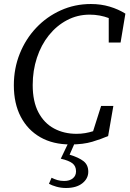

<svg xmlns="http://www.w3.org/2000/svg" viewBox="-20 -705 647 957"><path d="M331 15Q244 15 181 -21Q118 -57 83.5 -123Q49 -189 49 -280Q49 -364 78.5 -437.5Q108 -511 160.5 -566.5Q213 -622 283 -653.5Q353 -685 433 -685Q483 -685 526.5 -672Q570 -659 605 -637L581 -493H522V-615Q501 -623 477 -627.5Q453 -632 427 -632Q366 -632 314 -604.5Q262 -577 223.5 -529Q185 -481 164 -417Q143 -353 143 -281Q143 -199 171.5 -145Q200 -91 249.5 -64.5Q299 -38 361 -38Q384 -38 404.5 -41.5Q425 -45 444 -51L484 -177H545L519 -27Q485 -12 440 1.5Q395 15 331 15ZM283 86 324 0H356L327 66Q373 80 396.5 98.5Q420 117 420 151Q420 185 390.5 208.5Q361 232 309 232Q284 232 261 225.5Q238 219 224 211L237 181Q251 188 266 192.5Q281 197 300 197Q327 197 343 184Q359 171 359 149Q359 123 341 109Q323 95 283 86Z"/></svg>

Font: Source Serif 4 SmText
Style: Italic
Weight: 400
Italic angle: -12°
Designer: Frank Grießhammer
Foundry: Adobe
Version: Version 4.005;hotconv 1.1.0;makeotfexe 2.6.0